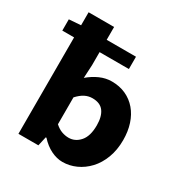

<svg xmlns="http://www.w3.org/2000/svg" viewBox="-170 -824 908 959"><g transform="rotate(30 284.0 -344.5)"><path d="M325 12Q292 12 258.5 -4.5Q225 -21 196 -53H192L180 0H65V-556H-3V-621L65 -626V-701H212V-627H381V-556H212V-481L208 -405Q237 -430 270.5 -445Q304 -460 339 -460Q384 -460 420 -443.5Q456 -427 481.5 -397Q507 -367 520.5 -325.5Q534 -284 534 -234Q534 -177 516.5 -131Q499 -85 469.5 -53.5Q440 -22 402.5 -5Q365 12 325 12ZM291 -108Q329 -108 356 -139Q383 -170 383 -232Q383 -283 362.5 -311Q342 -339 297 -339Q274 -339 253.5 -328.5Q233 -318 212 -295V-140Q232 -122 252 -115Q272 -108 291 -108Z"/></g></svg>

Font: hySource Sans Pro
Style: Bold
Weight: 700
Designer: Paul D. Hunt
Foundry: Adobe Systems Incorporated
Version: Version 2.021;PS 2.000;hotconv 1.0.86;makeotf.lib2.5.63406